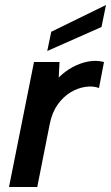

<svg xmlns="http://www.w3.org/2000/svg" viewBox="-20 -748 444 768"><path d="M116 -500H218L215 -438Q240 -463 270.5 -479.5Q301 -496 333 -502Q365 -508 396 -500L376 -396Q352 -405 321.5 -400.5Q291 -396 262 -378.5Q233 -361 210.5 -329.5Q188 -298 179 -252L129 0H16ZM404 -728 386 -640 169 -544 185 -621Z"/></svg>

Font: Albert Sans SemiBold
Style: Italic
Weight: 600
Italic angle: -11.25°
Designer: Andreas Rasmussen
Foundry: a.Foundry
Version: Version 1.025